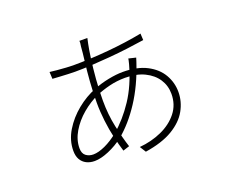

<svg xmlns="http://www.w3.org/2000/svg" viewBox="-113 -826 1226 1038"><g transform="rotate(-20 500.0 -307.0)"><path d="M475 -650Q474 -645 472 -635.5Q470 -626 468 -617Q462 -588 455 -537Q448 -486 443 -424.5Q438 -363 438 -303Q438 -222 453.5 -150Q469 -78 487 -23L450 -11Q438 -49 427 -96.5Q416 -144 409.5 -197.5Q403 -251 403 -303Q403 -362 407.5 -423Q412 -484 418.5 -536Q425 -588 427 -619Q429 -628 429.5 -637Q430 -646 429 -650ZM352 -537Q451 -537 556 -546.5Q661 -556 753 -574L755 -536Q709 -529 657.5 -522.5Q606 -516 552.5 -511.5Q499 -507 448 -504Q397 -501 352 -501Q337 -501 312 -502Q287 -503 262.5 -504.5Q238 -506 222 -507L220 -547Q235 -545 261.5 -542.5Q288 -540 314 -538.5Q340 -537 352 -537ZM687 -460Q686 -457 684.5 -452.5Q683 -448 681.5 -442.5Q680 -437 678 -432Q639 -315 581 -226.5Q523 -138 455 -82Q414 -50 367.5 -30.5Q321 -11 286 -11Q259 -11 238.5 -21.5Q218 -32 206.5 -52Q195 -72 195 -102Q195 -162 228 -216.5Q261 -271 312.5 -313Q364 -355 421 -377Q463 -394 509 -403Q555 -412 591 -412Q674 -412 729 -383.5Q784 -355 811 -308.5Q838 -262 838 -208Q838 -153 810 -102.5Q782 -52 721 -15.5Q660 21 562 36L540 1Q609 -5 668 -31.5Q727 -58 763 -103.5Q799 -149 799 -211Q799 -258 774.5 -295.5Q750 -333 704 -355.5Q658 -378 593 -378Q545 -378 501 -367Q457 -356 423 -341Q375 -320 330.5 -282.5Q286 -245 258.5 -198.5Q231 -152 231 -104Q231 -74 248.5 -60.5Q266 -47 291 -47Q320 -47 359.5 -65Q399 -83 439 -116Q502 -169 554.5 -248Q607 -327 638 -438Q639 -442 640.5 -448Q642 -454 643.5 -460.5Q645 -467 645 -470Z"/></g></svg>

Font: Noto Sans SC Thin ExtraLight
Style: Regular
Weight: 250
Version: Version 2.004-H2;hotconv 1.0.118;makeotfexe 2.5.65603